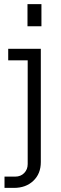

<svg xmlns="http://www.w3.org/2000/svg" viewBox="-20 -716 298 936"><path d="M2 200V145H54Q81 145 98 127.5Q115 110 115 84V-450L144 -422H20V-478H179V74Q179 131 142.5 165.5Q106 200 48 200ZM114 -588V-696H182V-588Z"/></svg>

Font: SUSE Light
Style: Regular
Weight: 300
Designer: Rene Bieder
Foundry: SUSE
Version: Version 1.000